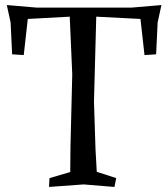

<svg xmlns="http://www.w3.org/2000/svg" viewBox="-20 -730 663 760"><path d="M124 -700H502L619 -710L604 -641L598 -515L552 -512L536 -655L361 -664L352 -328L358 -140L363 -50L440 -25L433 10L311 0L174 10L176 -25L258 -49L259 -152L266 -436L256 -664L90 -655L74 -512L28 -515L22 -641L7 -710Z"/></svg>

Font: Alike Angular
Style: Regular
Weight: 400
Version: Version 1.210